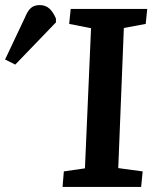

<svg xmlns="http://www.w3.org/2000/svg" viewBox="-206 -735 611 755"><path d="M152 -624 66 -641 72 -700H373L367 -641L281 -625L259 -74L355 -61L349 0H40L45 -61L128 -73ZM-146 -481 -186 -501 -108 -666Q-97 -693 -84 -704Q-71 -715 -50 -715Q-27 -715 -12 -701.5Q3 -688 14 -662V-647Z"/></svg>

Font: Literata 12pt SemiBold
Style: Italic
Weight: 600
Italic angle: -2°
Designer: Latin by Veronika Burian and Jose Scaglione. Greek by Irene Vlachou. Cyrillic by Vera Evstafieva
Foundry: TypeTogether
Version: Version 3.002